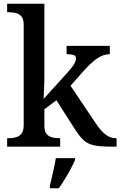

<svg xmlns="http://www.w3.org/2000/svg" viewBox="-20 -780 640 1021"><path d="M18 0V-45H27Q47 -45 65 -50Q83 -55 94.5 -69.5Q106 -84 106 -115V-649Q106 -678 94.5 -692Q83 -706 65 -710.5Q47 -715 27 -715H18V-760H216V-374Q216 -361 215.5 -340.5Q215 -320 214 -300.5Q213 -281 212.5 -267.5Q212 -254 212 -254L337 -392Q365 -423 374.5 -440Q384 -457 384 -470Q384 -483 371.5 -487.5Q359 -492 334 -492V-536H564V-492Q529 -492 495.5 -468.5Q462 -445 423 -401L355 -324L488 -126Q514 -86 540 -65.5Q566 -45 597 -45H600V0H586Q539 0 508 -3Q477 -6 455.5 -15Q434 -24 416 -43Q398 -62 377 -95L280 -247L216 -199V-111Q216 -82 227.5 -68Q239 -54 257 -49.5Q275 -45 295 -45H300V0ZM245 208Q253 176 262 136Q271 96 277 61H379V71Q370 92 355.5 119Q341 146 324.5 173Q308 200 293 221H245Z"/></svg>

Font: Noto Serif NP Hmong Medium
Style: Regular
Weight: 500
Designer: Dalton Maag Ltd
Foundry: Dalton Maag Ltd
Version: Version 1.001; ttfautohint (v1.8.4.7-5d5b)